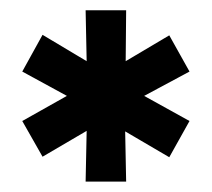

<svg xmlns="http://www.w3.org/2000/svg" viewBox="-20 -740 408 370"><path d="M22.9 -506.8 108.9 -555.2 22.9 -602.1 62 -672.9 147 -622.1 145 -720.2H223.1L222.2 -622.1L306.2 -671.9L345.2 -602.1L257.8 -555.2L345.2 -506.8L306.2 -437L221.2 -486.8L223.1 -390.1H145L147 -487.8L62 -438Z"/></svg>

Font: TruenoSBd
Style: Demi
Weight: 600
Designer: Julieta Ulanovsky
Foundry: Julieta Ulanovsky
Version: Version 3.001b